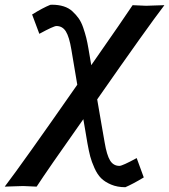

<svg xmlns="http://www.w3.org/2000/svg" viewBox="-117 -510 709 805"><path d="M93.8 -489.7 101.1 -490.2Q127.9 -490.2 149.7 -483.4Q171.4 -476.6 186.5 -462.6Q201.7 -448.7 212.9 -432.9Q224.1 -417 231.9 -394Q239.7 -371.1 244.6 -351.6Q249.5 -332 253.9 -305.7L265.6 -236.8Q403.3 -434.1 439 -488.3Q449.2 -488.3 466.3 -487.1Q483.4 -485.8 495.6 -485.8Q510.7 -485.8 533.7 -487.1Q556.6 -488.3 572.3 -488.3Q502.9 -397.9 290.5 -93.3Q296.4 -58.6 307.4 4.9Q318.4 68.4 321.8 87.4Q330.6 140.1 344.5 162.8Q358.4 185.5 383.8 185.5Q396 185.5 456.1 152.8L485.8 233.9Q440.4 261.2 408.7 274.9Q375 274.9 348.9 263.9Q322.8 252.9 306.9 237.1Q291 221.2 279.1 194.6Q267.1 168 261.2 145.5Q255.4 123 249.5 90.3Q246.6 73.2 241 39.8Q235.4 6.3 232.4 -10.3Q80.6 204.6 36.6 272.5Q24.9 272.5 8.1 271.2Q-8.8 270 -20 270Q-35.6 270 -58.8 271.2Q-82 272.5 -97.2 272.5Q-24.4 177.2 207 -154.8Q194.3 -229.5 182.1 -302.7Q173.3 -355.5 159.2 -378.2Q145 -400.9 119.6 -400.9Q107.9 -400.9 47.9 -368.2L17.6 -449.2Q62.5 -477.1 93.8 -489.7Z"/></svg>

Font: Flanker
Style: Bold Italic
Weight: 700
Italic angle: -12°
Designer: Flanker
Version: Version 2.000